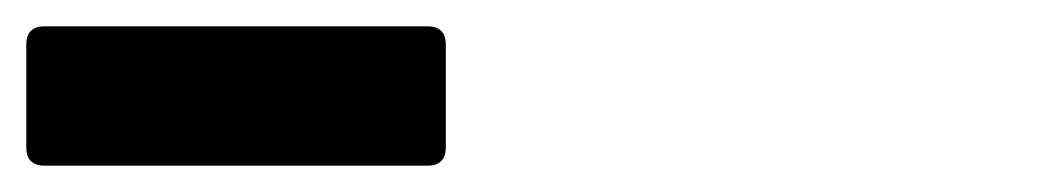

<svg xmlns="http://www.w3.org/2000/svg" viewBox="-174 -875 794 146"><path d="M-140 -749Q-154 -749 -154 -763V-841Q-154 -855 -140 -855H151Q165 -855 165 -841V-763Q165 -749 151 -749Z"/></svg>

Font: AL Dynamic
Style: Bold
Weight: 700
Version: Version 1.000; ttfautohint (v1.8.2) -l 8 -r 50 -G 200 -x 14 